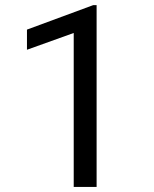

<svg xmlns="http://www.w3.org/2000/svg" viewBox="-20 -734 605 754"><path d="M359.4 -713.9H346.2L85.9 -617.7V-538.6L269.5 -604.5V0H359.4Z"/></svg>

Font: Bert Sans
Style: Regular
Weight: 400
Designer: Christian Robertson (Google), Cristiano Sobral
Foundry: Google, Cristiano Sobral
Version: Version 3.101